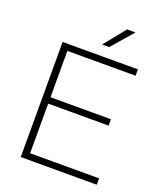

<svg xmlns="http://www.w3.org/2000/svg" viewBox="-168 -1052 983 1160"><g transform="rotate(20 324.0 -472.0)"><path d="M151 -41H594.5V0H105.5V-740H589.5V-699H151V-401H539.5V-360H151ZM335 -807 445.5 -944.5H499.5L380.5 -807Z"/></g></svg>

Font: Encode Sans Expanded ExtraLight
Style: Regular
Weight: 275
Width: 7
Designer: Multiple Designers
Foundry: Impallari Type
Version: Version 2.000